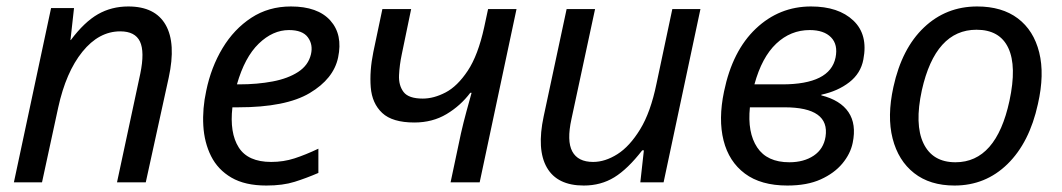

<svg xmlns="http://www.w3.org/2000/svg" viewBox="-20 -564 3287 594"><path d="M23 0 138 -539H209L198 -440H199Q241 -496 283 -520Q325 -544 377 -544Q460 -544 492.5 -487Q525 -430 502 -324L431 0H342L414 -336Q428 -404 413 -435.5Q398 -467 352 -467Q286 -467 235 -404Q184 -341 160 -231L110 0Z M804 10Q738 10 696 -14.5Q654 -39 633 -81Q612 -123 609 -175.5Q606 -228 618 -283Q633 -356 668.5 -415Q704 -474 757.5 -509Q811 -544 880 -544Q963 -544 1002 -500.5Q1041 -457 1026 -386Q1012 -320 938 -276Q864 -232 717 -232H699Q690 -153 718.5 -108Q747 -63 819 -63Q857 -63 891 -74Q925 -85 965 -104V-29Q928 -13 891.5 -1.5Q855 10 804 10ZM874 -471Q824 -471 780.5 -429Q737 -387 713 -303H720Q776 -303 823.5 -312Q871 -321 902.5 -341.5Q934 -362 942 -396Q949 -426 932.5 -448.5Q916 -471 874 -471Z M1374 0 1406 -151Q1414 -186 1423 -219Q1432 -252 1439 -277H1435Q1405 -237 1361.5 -211Q1318 -185 1262 -185Q1194 -185 1162.5 -214.5Q1131 -244 1127 -294Q1123 -344 1135 -403L1163 -536H1252L1223 -396Q1216 -363 1214.5 -331.5Q1213 -300 1228.5 -279.5Q1244 -259 1288 -259Q1322 -259 1358.5 -278Q1395 -297 1427 -345Q1459 -393 1478 -480L1490 -536H1578L1464 0Z M1786 10Q1704 10 1672 -45.5Q1640 -101 1662 -204L1733 -536H1821L1748 -196Q1733 -128 1750.5 -95.5Q1768 -63 1815 -63Q1852 -63 1890 -87Q1928 -111 1960.5 -164Q1993 -217 2011 -305L2060 -536H2147L2033 0H1961L1972 -99H1967Q1922 -41 1880.5 -15.5Q1839 10 1786 10Z M2416 10Q2334 10 2284.5 -27Q2235 -64 2218.5 -129.5Q2202 -195 2220 -281Q2246 -407 2318.5 -475.5Q2391 -544 2489 -544Q2574 -544 2620 -500.5Q2666 -457 2651 -380Q2643 -337 2607.5 -309.5Q2572 -282 2521 -271V-269Q2580 -254 2605 -217Q2630 -180 2618 -122Q2611 -88 2586 -58Q2561 -28 2519 -9Q2477 10 2416 10ZM2485 -471Q2426 -471 2381.5 -429Q2337 -387 2314 -303H2400Q2548 -303 2565 -386Q2573 -426 2551 -448.5Q2529 -471 2485 -471ZM2422 -62Q2467 -62 2497.5 -82.5Q2528 -103 2534 -141Q2548 -232 2407 -232H2300Q2292 -154 2322.5 -108Q2353 -62 2422 -62Z M2933 10Q2857 10 2808 -28.5Q2759 -67 2741.5 -135.5Q2724 -204 2744 -295Q2770 -414 2838.5 -479Q2907 -544 3003 -544Q3080 -544 3129 -507Q3178 -470 3195 -402Q3212 -334 3191 -242Q3165 -123 3097 -56.5Q3029 10 2933 10ZM2936 -62Q3062 -62 3103 -252Q3126 -359 3099.5 -415.5Q3073 -472 3001 -472Q2874 -472 2832 -285Q2809 -179 2837 -120.5Q2865 -62 2936 -62Z"/></svg>

Font: Noto Sans
Style: Italic
Weight: 400
Italic angle: -12°
Designer: Monotype Design Team
Foundry: Monotype Imaging Inc.
Version: Version 2.013; ttfautohint (v1.8.4.7-5d5b)